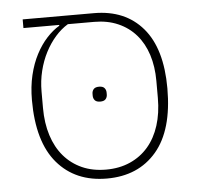

<svg xmlns="http://www.w3.org/2000/svg" viewBox="-47 -646 726 706"><g transform="rotate(-5 316.0 -293.0)"><path d="M320 -272Q306 -272 300 -279Q294 -286 294 -296V-303Q294 -313 300 -320Q306 -327 320 -327Q334 -327 340 -320Q346 -313 346 -303V-296Q346 -286 340 -279Q334 -272 320 -272ZM62 -598H325Q440 -598 505 -522Q570 -446 570 -299Q570 -145 503 -66.5Q436 12 320 12Q204 12 137 -66.5Q70 -145 70 -299Q70 -349 80 -391Q90 -433 107.5 -466.5Q125 -500 147.5 -524.5Q170 -549 194 -563V-566H62ZM320 -21Q369 -21 408.5 -38.5Q448 -56 475.5 -88Q503 -120 517.5 -165.5Q532 -211 532 -267V-330Q532 -383 518 -426.5Q504 -470 477 -501Q450 -532 411 -549Q372 -566 323 -566H226Q201 -551 179.5 -526.5Q158 -502 142 -471Q126 -440 117 -403.5Q108 -367 108 -328V-267Q108 -211 122.5 -165.5Q137 -120 164.5 -88Q192 -56 231 -38.5Q270 -21 320 -21Z"/></g></svg>

Font: IBM Plex Sans Hebrew ExtraLight
Style: Regular
Weight: 200
Designer: Mike Abbink, Paul van der Laan, Pieter van Rosmalen, Yanek Iontef
Foundry: Bold Monday
Version: Version 1.2